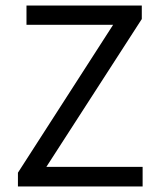

<svg xmlns="http://www.w3.org/2000/svg" viewBox="-20 -676 579 696"><path d="M45 0V-50L390 -586H76V-656H494V-607L148 -71H497V0Z"/></svg>

Font: SourceSansPro
Style: Book
Weight: 400
Designer: Paul D. Hunt
Foundry: Adobe Systems Incorporated
Version: Version 2.021;PS 2.000;hotconv 1.0.86;makeotf.lib2.5.63406